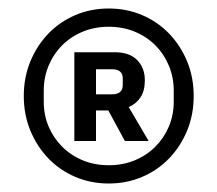

<svg xmlns="http://www.w3.org/2000/svg" viewBox="-20 -730 512 452"><path d="M236 -298Q194 -298 157.5 -313.5Q121 -329 94 -357Q67 -385 51.5 -422.5Q36 -460 36 -504Q36 -548 51.5 -585.5Q67 -623 94 -651Q121 -679 157.5 -694.5Q194 -710 236 -710Q278 -710 314.5 -694.5Q351 -679 378 -651Q405 -623 420.5 -585.5Q436 -548 436 -504Q436 -460 420.5 -422.5Q405 -385 378 -357Q351 -329 314.5 -313.5Q278 -298 236 -298ZM236 -341Q269 -341 297 -352.5Q325 -364 345.5 -384.5Q366 -405 377.5 -432Q389 -459 389 -491V-517Q389 -548 377.5 -575.5Q366 -603 345.5 -623.5Q325 -644 297 -655.5Q269 -667 236 -667Q203 -667 175 -655.5Q147 -644 126.5 -623.5Q106 -603 94.5 -575.5Q83 -548 83 -517V-491Q83 -459 94.5 -432Q106 -405 126.5 -384.5Q147 -364 175 -352.5Q203 -341 236 -341ZM206 -398H155V-607H250Q285 -607 303 -588.5Q321 -570 321 -541Q321 -516 310.5 -500.5Q300 -485 283 -478L330 -398H274L235 -470H206ZM244 -508Q269 -508 269 -530V-545Q269 -567 244 -567H206V-508Z"/></svg>

Font: IBM Plex Sans Arabic Medm
Style: Regular
Weight: 500
Designer: Mike Abbink, Paul van der Laan, Pieter van Rosmalen, Wael Morcos, Khajak Apelian
Foundry: Bold Monday
Version: Version 1.005